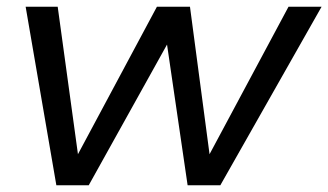

<svg xmlns="http://www.w3.org/2000/svg" viewBox="-20 -549 973 569"><path d="M933 -529 633 0H536L475 -417L243 0H147L56 -529H151L211 -92L445 -529H543L601 -92L835 -529Z"/></svg>

Font: Gontserrat
Style: Italic
Weight: 400
Italic angle: -11.3°
Designer: Julieta Ulanovsky
Foundry: Julieta Ulanovsky
Version: Version 6.001